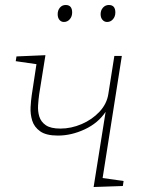

<svg xmlns="http://www.w3.org/2000/svg" viewBox="-20 -747 586 769"><path d="M355 2 403 -299Q373 -254 319.5 -229Q266 -204 212 -204Q165 -204 141 -221Q117 -238 109 -264Q101 -290 102.5 -317.5Q104 -345 107 -365L126 -490L43 -502L46 -521L162 -526L137 -370Q134 -349 132.5 -325Q131 -301 137.5 -280Q144 -259 163.5 -245.5Q183 -232 222 -232Q265 -232 307 -250Q349 -268 378.5 -299.5Q408 -331 414 -371L438 -523H468L391 -34L475 -22L472 -2ZM236 -659Q225 -659 218 -667.5Q211 -676 211 -690Q211 -706 220 -716.5Q229 -727 243 -727Q269 -727 269 -697Q269 -681 259.5 -670Q250 -659 236 -659ZM409 -659Q398 -659 390.5 -667.5Q383 -676 383 -690Q383 -706 392.5 -716.5Q402 -727 416 -727Q442 -727 442 -697Q442 -681 432.5 -670Q423 -659 409 -659Z"/></svg>

Font: Bitter ExtraLight
Style: Italic
Weight: 200
Italic angle: -9°
Designer: Sol Matas, and Bitter project Authors
Foundry: Sol Matas
Version: Version 2.001